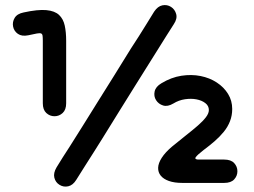

<svg xmlns="http://www.w3.org/2000/svg" viewBox="-20 -709 980 740"><path d="M71 -661Q46 -656 36.5 -640Q27 -624 30.5 -606.5Q34 -589 49 -578.5Q64 -568 89 -573Q111 -578 122.5 -580Q134 -582 138.5 -580Q143 -578 144 -571.5Q145 -565 145 -552Q145 -506 145 -462.5Q145 -419 145 -381Q145 -343 145 -311Q145 -286 158.5 -273.5Q172 -261 190 -261Q208 -261 221.5 -273.5Q235 -286 235 -311Q235 -344 235 -380.5Q235 -417 235 -460Q235 -503 235 -552Q235 -585 229.5 -610.5Q224 -636 207.5 -651.5Q191 -667 158.5 -670Q126 -673 71 -661ZM650 -616Q664 -637 659 -655Q654 -673 639 -682.5Q624 -692 606 -688.5Q588 -685 574 -664Q560 -641 545 -617Q530 -593 515 -569Q500 -545 484 -521Q450 -466 418 -414.5Q386 -363 356 -315.5Q326 -268 299 -224Q286 -204 273.5 -183.5Q261 -163 248 -143Q235 -123 222.5 -103.5Q210 -84 198 -64Q185 -42 189.5 -24Q194 -6 209.5 3.5Q225 13 243 9Q261 5 274 -16Q291 -43 308 -70Q325 -97 342 -123.5Q359 -150 375 -176Q409 -231 441 -282.5Q473 -334 503 -382Q533 -430 560 -473Q575 -496 589.5 -520Q604 -544 619.5 -568Q635 -592 650 -616ZM844 -4Q870 -4 882.5 -17.5Q895 -31 895 -49Q895 -67 882.5 -80.5Q870 -94 844 -94Q824 -94 808.5 -94Q793 -94 781.5 -94Q770 -94 761 -94Q752 -94 746 -94Q741 -94 737.5 -95Q734 -96 733 -98Q732 -100 735 -104Q738 -108 745 -114.5Q752 -121 765 -131Q788 -148 807.5 -165Q827 -182 842.5 -201Q858 -220 866.5 -242Q875 -264 875 -289Q875 -321 859 -347Q843 -373 815.5 -391Q788 -409 753 -416Q718 -423 679 -417Q640 -411 602 -388Q580 -375 576 -356.5Q572 -338 581.5 -323Q591 -308 608.5 -302.5Q626 -297 648 -310Q669 -323 693 -326.5Q717 -330 737.5 -326Q758 -322 771.5 -311.5Q785 -301 785 -285Q785 -272 773.5 -257Q762 -242 742.5 -225Q723 -208 697.5 -188Q672 -168 643 -144Q617 -122 603.5 -101Q590 -80 589.5 -62.5Q589 -45 599.5 -32Q610 -19 631 -11.5Q652 -4 683 -4Q715 -4 738 -4Q761 -4 778 -4Q795 -4 810.5 -4Q826 -4 844 -4Z"/></svg>

Font: Tilt Neon
Style: Regular
Weight: 400
Designer: Andy Clymer
Foundry: Andy Clymer
Version: Version 1.000